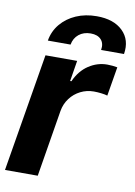

<svg xmlns="http://www.w3.org/2000/svg" viewBox="-87 -818 616 874"><g transform="rotate(10 221.0 -381.0)"><path d="M-1.5 0 89.4 -545.9H235.8L220.2 -450.2H226.1Q249 -501 288.8 -527.1Q328.6 -553.2 374 -553.2Q385.7 -553.2 398.2 -552Q410.6 -550.8 420.9 -548.8L398.4 -414.1Q388.2 -417.5 369.9 -419.7Q351.6 -421.9 335 -421.9Q302.2 -421.9 273.7 -407.5Q245.1 -393.1 225.8 -367.4Q206.5 -341.8 200.7 -308.6L149.9 0ZM88.4 -613.8Q95.7 -657.7 123.5 -691.2Q151.4 -724.6 194.1 -743.2Q236.8 -761.7 289.1 -761.7Q367.7 -761.7 409.4 -720.9Q451.2 -680.2 440.4 -613.8H334.5Q339.8 -644 323.7 -661.9Q307.6 -679.7 275.4 -679.7Q242.7 -679.7 220.7 -661.9Q198.7 -644 193.4 -613.8Z"/></g></svg>

Font: Inter Tight
Style: Bold Italic
Weight: 700
Italic angle: -9.39999°
Designer: Rasmus Andersson
Foundry: rsms
Version: Version 3.004